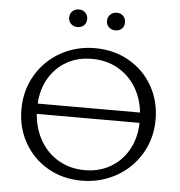

<svg xmlns="http://www.w3.org/2000/svg" viewBox="-58 -905 905 966"><g transform="rotate(5 395.0 -422.5)"><path d="M734 -332Q734 -237 688 -159.5Q642 -82 563 -38Q484 6 389 6Q294 6 218.5 -37.5Q143 -81 100 -156.5Q57 -232 57 -325Q57 -421 102.5 -498.5Q148 -576 226.5 -620Q305 -664 400 -664Q495 -664 571.5 -620.5Q648 -577 691 -501Q734 -425 734 -332ZM136 -361H653Q645 -435 609.5 -491Q574 -547 517 -578Q460 -609 389 -609Q318 -609 262.5 -578Q207 -547 173.5 -490.5Q140 -434 136 -361ZM655 -309H136Q142 -232 177 -173Q212 -114 270 -81Q328 -48 401 -48Q473 -48 530 -81Q587 -114 620 -173Q653 -232 655 -309ZM256 -806Q256 -826 269 -838.5Q282 -851 302 -851Q321 -851 334 -838.5Q347 -826 347 -806Q347 -787 334.5 -774.5Q322 -762 302 -762Q282 -762 269 -774.5Q256 -787 256 -806ZM447 -806Q447 -825 460 -838Q473 -851 493 -851Q513 -851 525.5 -838.5Q538 -826 538 -806Q538 -786 525.5 -774Q513 -762 493 -762Q473 -762 460 -774.5Q447 -787 447 -806Z"/></g></svg>

Font: Ysabeau
Style: Regular
Weight: 400
Designer: Christian Thalmann (Catharsis Fonts)
Version: Version 0.003